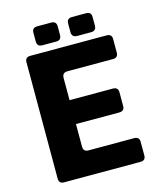

<svg xmlns="http://www.w3.org/2000/svg" viewBox="-118 -891 830 978"><g transform="rotate(-15 296.5 -401.5)"><path d="M98 0Q71 0 71 -27V-640Q71 -667 98 -667H501Q528 -667 528 -640V-569Q528 -542 501 -542H261Q233 -542 233 -514V-397H461Q489 -397 489 -370V-298Q489 -271 461 -271H233V-153Q233 -125 260 -125H501Q528 -125 528 -98V-27Q528 0 501 0ZM355 -703Q327 -703 327 -731V-776Q327 -803 355 -803H429Q456 -803 456 -776V-731Q456 -703 429 -703ZM171 -703Q144 -703 144 -731V-776Q144 -803 171 -803H245Q272 -803 272 -776V-731Q272 -703 245 -703Z"/></g></svg>

Font: Pitagon Sans
Style: Bold
Weight: 700
Designer: Travis Tran
Foundry: Pitagon
Version: Version 1.001; ttfautohint (v1.8.4.7-5d5b);gftools[0.9.26]